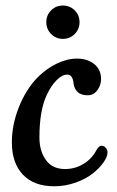

<svg xmlns="http://www.w3.org/2000/svg" viewBox="-20 -647 414 680"><path d="M144 -568.4Q144 -593.3 161.1 -610.4Q178.2 -627.4 202.6 -627.4Q227.5 -627.4 244.6 -610.4Q261.7 -593.3 261.7 -568.4Q261.7 -543.9 244.6 -526.6Q227.5 -509.3 202.6 -509.3Q178.2 -509.3 161.1 -526.6Q144 -543.9 144 -568.4ZM252.4 -439.5Q290 -439.5 314 -419.9Q337.9 -400.4 337.9 -366.7Q337.9 -345.2 324.7 -327.4Q311.5 -309.6 291 -309.6Q266.6 -309.6 254.6 -321.5Q242.7 -333.5 240.7 -350.6Q237.8 -382.8 218.3 -382.8Q200.2 -382.8 180.7 -363.3Q161.1 -343.8 146 -311.5Q119.6 -256.3 119.6 -160.2Q119.6 -112.3 142.6 -80.3Q165.5 -48.3 210.4 -48.3Q244.6 -48.3 273.9 -65.4Q303.2 -82.5 319.3 -111.3Q329.6 -130.9 339.4 -130.9Q348.1 -130.9 354.5 -123.5Q360.8 -116.2 360.8 -107.4Q360.8 -91.8 346.4 -71.5Q332 -51.3 308.1 -32.2Q284.2 -13.2 247.6 -0.2Q210.9 12.7 171.9 12.7Q100.1 12.7 61 -28.6Q22 -69.8 22 -143.1Q22 -204.6 46.6 -266.8Q71.3 -329.1 111.8 -371.6Q143.1 -403.3 180.4 -421.4Q217.8 -439.5 252.4 -439.5Z"/></svg>

Font: Cooper* Medium
Style: Italic
Weight: 500
Italic angle: -7°
Designer: Owen Earl
Foundry: indestructible type*
Version: Version 0.001